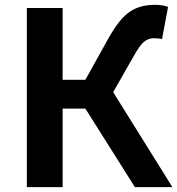

<svg xmlns="http://www.w3.org/2000/svg" viewBox="-20 -774 733 794"><path d="M91 0V-741H239V-444H333L431 -620Q474 -696 516 -725Q558 -754 620 -754Q656 -754 675 -745L650 -612Q638 -616 616 -616Q594 -616 576 -601.5Q558 -587 533 -542L448 -393L693 0H538L333 -325H239V0Z"/></svg>

Font: Swei Fan Sans CJK TC
Style: Bold
Weight: 700
Version: Version 2.130